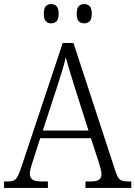

<svg xmlns="http://www.w3.org/2000/svg" viewBox="-21 -926 667 946"><path d="M-1 0V-32H17Q36 -32 47 -37Q58 -42 66 -57Q74 -72 84 -102L288 -714H341L549 -79Q559 -49 571 -40.5Q583 -32 612 -32H626V0H400V-32H425Q456 -32 467.5 -41Q479 -50 479 -69Q479 -80 473.5 -99Q468 -118 464 -132L427 -245H177L143 -139Q138 -125 132 -104Q126 -83 126 -70Q126 -51 138.5 -41.5Q151 -32 184 -32H215V0ZM190 -283H415L351 -484Q337 -529 324 -571Q311 -613 303 -644Q297 -615 284.5 -575Q272 -535 259 -494ZM394 -811Q378 -811 367.5 -821Q357 -831 357 -858Q357 -886 367.5 -896Q378 -906 394 -906Q410 -906 420.5 -896Q431 -886 431 -858Q431 -831 420.5 -821Q410 -811 394 -811ZM231 -811Q215 -811 205 -821Q195 -831 195 -858Q195 -886 205 -896Q215 -906 231 -906Q247 -906 257.5 -896Q268 -886 268 -858Q268 -831 257.5 -821Q247 -811 231 -811Z"/></svg>

Font: Noto Serif Ethiopic SemiCondensed Light
Style: Regular
Weight: 300
Width: 4
Designer: Monotype Design Team
Foundry: Monotype Imaging Inc.
Version: Version 2.102; ttfautohint (v1.8.4.7-5d5b)